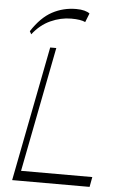

<svg xmlns="http://www.w3.org/2000/svg" viewBox="-62 -992 655 1035"><g transform="rotate(5 265.5 -474.5)"><path d="M44 0 186 -730H219L77 0ZM72 0 82 -54H473L463 0ZM78 -792 69 -808Q119 -885 178.5 -917Q238 -949 308 -949Q334 -949 352.5 -944Q371 -939 381 -931L362 -883Q350 -889 331 -892Q312 -895 286 -895Q229 -895 174 -870Q119 -845 78 -792Z"/></g></svg>

Font: Savate ExtraLight
Style: Italic
Weight: 200
Italic angle: -11°
Designer: Max Esnée
Foundry: Plomb Type
Version: Version 2.000